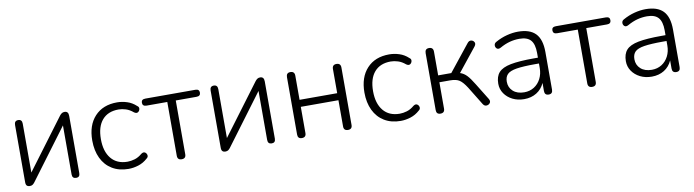

<svg xmlns="http://www.w3.org/2000/svg" viewBox="-28 -957 5161 1427"><g transform="rotate(-10 2552.5 -243.0)"><path d="M113 6Q100 6 92 -1.5Q84 -9 84 -28V-460Q84 -492 113 -492Q142 -492 142 -460V-91L426 -471Q433 -480 441.5 -486Q450 -492 463 -492Q492 -492 492 -457V-25Q492 6 464 6Q434 6 434 -25V-395L150 -14Q143 -5 135 0.5Q127 6 113 6Z M859 8Q788 8 736 -23.5Q684 -55 656.5 -112.5Q629 -170 629 -246Q629 -361 690.5 -427.5Q752 -494 859 -494Q896 -494 934 -482Q972 -470 1003 -441Q1017 -432 1014.5 -417Q1012 -402 1000 -394.5Q988 -387 971 -399Q944 -422 915.5 -431Q887 -440 861 -440Q781 -440 737.5 -389.5Q694 -339 694 -245Q694 -152 737.5 -99Q781 -46 861 -46Q887 -46 915.5 -54.5Q944 -63 971 -86Q988 -98 1000 -90.5Q1012 -83 1014.5 -68.5Q1017 -54 1003 -44Q972 -16 934 -4Q896 8 859 8Z M1260 6Q1228 6 1228 -26V-432H1072Q1041 -432 1041 -459Q1041 -485 1072 -485H1449Q1479 -485 1479 -459Q1479 -432 1449 -432H1292V-26Q1292 6 1260 6Z M1589 6Q1576 6 1568 -1.5Q1560 -9 1560 -28V-460Q1560 -492 1589 -492Q1618 -492 1618 -460V-91L1902 -471Q1909 -480 1917.5 -486Q1926 -492 1939 -492Q1968 -492 1968 -457V-25Q1968 6 1940 6Q1910 6 1910 -25V-395L1626 -14Q1619 -5 1611 0.5Q1603 6 1589 6Z M2167 6Q2136 6 2136 -26V-459Q2136 -492 2167 -492Q2199 -492 2199 -459V-277H2483V-459Q2483 -492 2515 -492Q2547 -492 2547 -459V-26Q2547 6 2515 6Q2483 6 2483 -26V-224H2199V-26Q2199 6 2167 6Z M2913 8Q2842 8 2790 -23.5Q2738 -55 2710.5 -112.5Q2683 -170 2683 -246Q2683 -361 2744.5 -427.5Q2806 -494 2913 -494Q2950 -494 2988 -482Q3026 -470 3057 -441Q3071 -432 3068.5 -417Q3066 -402 3054 -394.5Q3042 -387 3025 -399Q2998 -422 2969.5 -431Q2941 -440 2915 -440Q2835 -440 2791.5 -389.5Q2748 -339 2748 -245Q2748 -152 2791.5 -99Q2835 -46 2915 -46Q2941 -46 2969.5 -54.5Q2998 -63 3025 -86Q3042 -98 3054 -90.5Q3066 -83 3068.5 -68.5Q3071 -54 3057 -44Q3026 -16 2988 -4Q2950 8 2913 8Z M3213 6Q3182 6 3182 -26V-456Q3182 -489 3213 -489Q3245 -489 3245 -456V-277H3344L3502 -475Q3515 -492 3531 -489.5Q3547 -487 3554.5 -473Q3562 -459 3548 -441L3408 -266Q3436 -257 3458 -234Q3480 -211 3509 -163L3586 -38Q3596 -20 3586.5 -7.5Q3577 5 3560.5 6Q3544 7 3533 -11L3449 -148Q3421 -192 3396.5 -208.5Q3372 -225 3327 -225H3245V-26Q3245 6 3213 6Z M3845 8Q3796 8 3757.5 -11.5Q3719 -31 3696.5 -64Q3674 -97 3674 -138Q3674 -192 3701 -222.5Q3728 -253 3792 -265.5Q3856 -278 3967 -278H3998V-314Q3998 -380 3971.5 -410Q3945 -440 3886 -440Q3849 -440 3813 -430.5Q3777 -421 3738 -399Q3719 -389 3708 -399Q3697 -409 3698 -424.5Q3699 -440 3715 -448Q3756 -471 3800 -482.5Q3844 -494 3885 -494Q3974 -494 4017 -449.5Q4060 -405 4060 -310V-26Q4060 6 4030 6Q3999 6 3999 -26V-87Q3979 -42 3939 -17Q3899 8 3845 8ZM3998 -234H3968Q3879 -234 3829 -226Q3779 -218 3759 -198Q3739 -178 3739 -142Q3739 -98 3770 -70Q3801 -42 3854 -42Q3896 -42 3928.5 -62.5Q3961 -83 3979.5 -119Q3998 -155 3998 -200Z M4358 6Q4326 6 4326 -26V-432H4170Q4139 -432 4139 -459Q4139 -485 4170 -485H4547Q4577 -485 4577 -459Q4577 -432 4547 -432H4390V-26Q4390 6 4358 6Z M4808 8Q4759 8 4720.5 -11.5Q4682 -31 4659.5 -64Q4637 -97 4637 -138Q4637 -192 4664 -222.5Q4691 -253 4755 -265.5Q4819 -278 4930 -278H4961V-314Q4961 -380 4934.5 -410Q4908 -440 4849 -440Q4812 -440 4776 -430.5Q4740 -421 4701 -399Q4682 -389 4671 -399Q4660 -409 4661 -424.5Q4662 -440 4678 -448Q4719 -471 4763 -482.5Q4807 -494 4848 -494Q4937 -494 4980 -449.5Q5023 -405 5023 -310V-26Q5023 6 4993 6Q4962 6 4962 -26V-87Q4942 -42 4902 -17Q4862 8 4808 8ZM4961 -234H4931Q4842 -234 4792 -226Q4742 -218 4722 -198Q4702 -178 4702 -142Q4702 -98 4733 -70Q4764 -42 4817 -42Q4859 -42 4891.5 -62.5Q4924 -83 4942.5 -119Q4961 -155 4961 -200Z"/></g></svg>

Font: Chiron GoRound TC L
Style: Regular
Weight: 300
Designer: Ryoko NISHIZUKA 西塚涼子 (kana, bopomofo & ideographs); Paul D. Hunt (Latin, Greek & Cyrillic); Sandoll Communications 산돌커뮤니
Foundry: Adobe
Version: Version 1.000;hotconv 1.1.1;makeotfexe 2.6.0